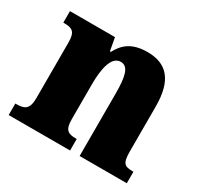

<svg xmlns="http://www.w3.org/2000/svg" viewBox="-122 -702 886 853"><g transform="rotate(30 321.0 -275.5)"><path d="M13 0H328V-59H324C283 -59 265 -69 265 -124V-303C265 -382 279 -454 327 -454C367 -454 377 -405 377 -320V0H619V-59H615C573 -59 560 -68 560 -129V-359C560 -493 508 -551 408 -551C325 -551 289 -514 266 -470H261L249 -536H18V-477H22C63 -477 82 -468 82 -413V-127C82 -68 59 -59 17 -59H13Z"/></g></svg>

Font: Noto Serif Sinhala SemiCondensed Black
Style: Regular
Weight: 900
Width: 4
Designer: Jelle Bosma - Monotype Design Team
Foundry: Monotype Imaging Inc.
Version: Version 2.007